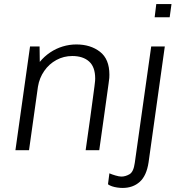

<svg xmlns="http://www.w3.org/2000/svg" viewBox="-20 -740 896 946"><path d="M56 0 128 -511H175L176 -435Q198 -462 227 -481.5Q256 -501 289 -511Q322 -521 356 -521Q426 -521 472.5 -485Q519 -449 519 -372Q519 -365 518.5 -356Q518 -347 515 -328Q512 -309 507 -270.5Q502 -232 492.5 -166.5Q483 -101 469 0H402Q416 -96 424.5 -159Q433 -222 438 -259Q443 -296 445.5 -315Q448 -334 448.5 -341.5Q449 -349 449 -353Q449 -410 419 -437Q389 -464 336 -464Q294 -464 258 -444.5Q222 -425 198 -390.5Q174 -356 167 -313L123 0ZM584 186Q572 186 558 184Q544 182 532 178Q520 174 512 168L519 114Q530 119 548.5 124.5Q567 130 578 130Q598 130 618 118.5Q638 107 644 63L725 -511H792L712 60Q702 126 668.5 156Q635 186 584 186ZM742 -655 750 -720H825L816 -655Z"/></svg>

Font: Chivo ExtraLight
Style: Italic
Weight: 250
Italic angle: -8.05°
Designer: Hector Gatti
Foundry: Omnibus-Type
Version: Version 2.002